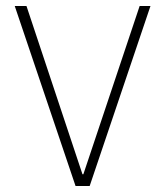

<svg xmlns="http://www.w3.org/2000/svg" viewBox="-20 -618 549 638"><path d="M278 0H231L29 -598H68L254 -39H257L444 -598H480Z"/></svg>

Font: IBM Plex Sans Arabic ExtLt
Style: Regular
Weight: 200
Designer: Mike Abbink, Paul van der Laan, Pieter van Rosmalen, Wael Morcos, Khajak Apelian
Foundry: Bold Monday
Version: Version 1.2